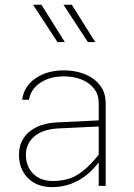

<svg xmlns="http://www.w3.org/2000/svg" viewBox="-20 -785 567 811"><path d="M426.3 -349.1Q426.3 -394 402.3 -424.8Q378.4 -455.6 338.4 -471.7Q298.3 -487.8 250.5 -487.8Q178.7 -487.8 129.9 -454.1Q81.1 -420.4 73.7 -363.8H102.5Q109.9 -408.2 150.1 -435.3Q190.4 -462.4 250 -462.4Q290 -462.4 323.5 -449.5Q356.9 -436.5 377 -411.1Q397 -385.7 397 -349.1V-91.8V0H426.3ZM425.3 -140.1 413.1 -151.9Q376.5 -104 344.7 -75Q313 -45.9 279.5 -33.2Q246.1 -20.5 203.6 -20.5Q150.4 -20.5 119.9 -51.5Q89.4 -82.5 89.4 -131.8Q89.4 -178.2 125 -208.7Q160.6 -239.3 228.5 -242.7L414.1 -251.5V-277.3L222.7 -268.1Q169.4 -265.6 133.3 -247.6Q97.2 -229.5 78.6 -199.7Q60.1 -169.9 60.1 -131.8Q60.1 -70.8 98.1 -32.7Q136.2 5.4 201.2 5.4Q266.6 5.4 323 -29.8Q379.4 -64.9 425.3 -140.1ZM253.9 -607.4 154.8 -765.1H119.6L222.7 -607.4ZM382.3 -607.4 283.2 -765.1H248L351.1 -607.4Z"/></svg>

Font: Estedad-FD VF
Style: Regular
Weight: 100
Designer: Amin Abedi
Version: Version 7.3